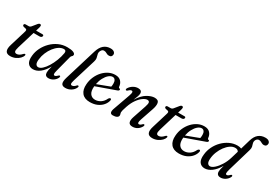

<svg xmlns="http://www.w3.org/2000/svg" viewBox="27 -1588 3494 2463"><g transform="rotate(30 1774.5 -356.0)"><path d="M116 -395.5 79.5 -403.5Q64 -410 64 -423Q64 -442.5 90 -442.5H131Q151 -442.5 165 -459.5L218 -524.5Q229.5 -539.5 245 -539.5Q263 -539.5 263 -521Q263 -509 256 -485L242.5 -441H338Q354 -441 354 -426Q354 -413 343.5 -405.5Q333 -398 315 -398H229.5L151.5 -139Q137 -90.5 144 -73.2Q151 -56 174.5 -56Q211.5 -56 250.5 -99.5Q261.5 -111 269.5 -110Q281.5 -109.5 278.5 -93.5Q272.5 -70 249.5 -46.2Q226.5 -22.5 191.5 -6.5Q156.5 9.5 115.5 9.5Q12.5 9.5 54.5 -122.5L122.5 -346Q130.5 -370 129.2 -380.5Q128 -391 116 -395.5Z M727 -125Q717 -87.5 720 -73Q723 -58.5 736.5 -58.5Q754 -58.5 779 -85Q790.5 -95.5 798 -92Q810 -87.5 799.5 -63Q782.5 -30 751.2 -10.2Q720 9.5 683 9.5Q629 9.5 629 -46Q629 -61.5 632.8 -83Q636.5 -104.5 647 -142.5Q605.5 -68.5 556.2 -29.5Q507 9.5 452.5 9.5Q403.5 9.5 377 -26Q350.5 -61.5 358.5 -136.5Q364 -197 392.2 -254Q420.5 -311 466.2 -357Q512 -403 570.8 -430Q629.5 -457 697 -457Q758 -457 788.2 -443.8Q818.5 -430.5 817 -410.5Q816 -395 804.8 -387.5Q793.5 -380 789 -363.5ZM457 -140.5Q450.5 -90.5 463.2 -68.8Q476 -47 499 -47Q526.5 -47 557.8 -75.5Q589 -104 618.2 -151.2Q647.5 -198.5 669.8 -256.2Q692 -314 702 -372.5Q708 -414.5 671.5 -414.5Q636 -414.5 600.2 -391.2Q564.5 -368 534 -328.5Q503.5 -289 483 -240.2Q462.5 -191.5 457 -140.5Z M1185.5 -721.5Q1221 -721.5 1238.5 -707Q1256 -692.5 1256 -673Q1256 -653 1244.5 -641Q1233 -629 1211 -629Q1187.5 -629 1169 -641.5Q1150.5 -654 1127.5 -654Q1108.5 -654 1094.2 -638Q1080 -622 1076.5 -599Q1074.5 -581 1080.8 -562.8Q1087 -544.5 1090.8 -522Q1094.5 -499.5 1085 -469L982.5 -134Q969 -89.5 972.2 -74.5Q975.5 -59.5 991.5 -59.5Q1019.5 -59.5 1048.5 -94Q1057.5 -103 1065 -100Q1079 -95.5 1068 -72Q1052 -37 1014.5 -13.8Q977 9.5 932 9.5Q886 9.5 874.5 -20.2Q863 -50 882 -111.5L1024.5 -580Q1047 -653.5 1087.8 -687.5Q1128.5 -721.5 1185.5 -721.5Z M1516 -141.5Q1508 -102.5 1479.5 -68Q1451 -33.5 1404.5 -12Q1358 9.5 1295 9.5Q1215.5 9.5 1176.8 -38Q1138 -85.5 1145 -168.5Q1149 -227 1171.8 -279.2Q1194.5 -331.5 1230.8 -371.5Q1267 -411.5 1312.8 -434.5Q1358.5 -457.5 1409 -457.5Q1465 -457.5 1493.5 -426.2Q1522 -395 1525 -349.5Q1527 -334 1538.5 -333.5Q1551.5 -333.5 1552 -321.5Q1553 -305 1527 -296.5Q1505 -289 1469.2 -276Q1433.5 -263 1392.5 -248.5Q1351.5 -234 1312.5 -220Q1273.5 -206 1245.5 -196Q1245 -194 1245 -192Q1239 -121.5 1265 -85.8Q1291 -50 1339.5 -50Q1381 -50 1419 -74.5Q1457 -99 1479.5 -148Q1492.5 -166 1504 -165Q1520 -164 1516 -141.5ZM1391.5 -418.5Q1363.5 -418.5 1334.8 -394Q1306 -369.5 1283.2 -327Q1260.5 -284.5 1250 -230Q1277.5 -240 1311.5 -252.8Q1345.5 -265.5 1378.8 -278.2Q1412 -291 1437 -300.5Q1441.5 -319.5 1441.5 -348.5Q1442 -379.5 1428.5 -399Q1415 -418.5 1391.5 -418.5Z M1623.5 -354.5Q1617 -357 1616.5 -365.2Q1616 -373.5 1622.5 -384Q1643.5 -417 1677.5 -436.8Q1711.5 -456.5 1747.5 -456.5Q1803.5 -456.5 1803.5 -409Q1803.5 -390 1793.8 -363Q1784 -336 1768.5 -297.5Q1822.5 -385 1883.2 -420.8Q1944 -456.5 1992 -456.5Q2048 -456.5 2056.2 -417.5Q2064.5 -378.5 2041.5 -313L1978 -127Q1965 -89.5 1967.8 -74.5Q1970.5 -59.5 1984.5 -59.5Q1993.5 -59.5 2003.2 -64.8Q2013 -70 2027.5 -85Q2039 -95.5 2046.5 -92Q2059.5 -86 2047 -62Q2028 -28.5 1996.8 -9.5Q1965.5 9.5 1927 9.5Q1882.5 9.5 1871.2 -20Q1860 -49.5 1878.5 -104L1944 -299Q1960.5 -347.5 1954.8 -366.8Q1949 -386 1923.5 -386Q1897.5 -386 1862.5 -362.2Q1827.5 -338.5 1793 -291.2Q1758.5 -244 1734.5 -174Q1719.5 -129.5 1714.5 -110.2Q1709.5 -91 1709.5 -79.5Q1709.5 -67.5 1713.2 -57.8Q1717 -48 1717 -35Q1717 -15 1695.2 -2.8Q1673.5 9.5 1636.5 9.5Q1576 9.5 1610 -79L1694 -316Q1709 -357 1706.5 -372.5Q1704 -388 1689 -388Q1680 -388 1669.5 -382Q1659 -376 1644 -361.5Q1631 -351 1623.5 -354.5Z M2219.5 -395.5 2183 -403.5Q2167.5 -410 2167.5 -423Q2167.5 -442.5 2193.5 -442.5H2234.5Q2254.5 -442.5 2268.5 -459.5L2321.5 -524.5Q2333 -539.5 2348.5 -539.5Q2366.5 -539.5 2366.5 -521Q2366.5 -509 2359.5 -485L2346 -441H2441.5Q2457.5 -441 2457.5 -426Q2457.5 -413 2447 -405.5Q2436.5 -398 2418.5 -398H2333L2255 -139Q2240.5 -90.5 2247.5 -73.2Q2254.5 -56 2278 -56Q2315 -56 2354 -99.5Q2365 -111 2373 -110Q2385 -109.5 2382 -93.5Q2376 -70 2353 -46.2Q2330 -22.5 2295 -6.5Q2260 9.5 2219 9.5Q2116 9.5 2158 -122.5L2226 -346Q2234 -370 2232.8 -380.5Q2231.5 -391 2219.5 -395.5Z M2834.5 -141.5Q2826.5 -102.5 2798 -68Q2769.5 -33.5 2723 -12Q2676.5 9.5 2613.5 9.5Q2534 9.5 2495.2 -38Q2456.5 -85.5 2463.5 -168.5Q2467.5 -227 2490.2 -279.2Q2513 -331.5 2549.2 -371.5Q2585.5 -411.5 2631.2 -434.5Q2677 -457.5 2727.5 -457.5Q2783.5 -457.5 2812 -426.2Q2840.5 -395 2843.5 -349.5Q2845.5 -334 2857 -333.5Q2870 -333.5 2870.5 -321.5Q2871.5 -305 2845.5 -296.5Q2823.5 -289 2787.8 -276Q2752 -263 2711 -248.5Q2670 -234 2631 -220Q2592 -206 2564 -196Q2563.5 -194 2563.5 -192Q2557.5 -121.5 2583.5 -85.8Q2609.5 -50 2658 -50Q2699.5 -50 2737.5 -74.5Q2775.5 -99 2798 -148Q2811 -166 2822.5 -165Q2838.5 -164 2834.5 -141.5ZM2710 -418.5Q2682 -418.5 2653.2 -394Q2624.5 -369.5 2601.8 -327Q2579 -284.5 2568.5 -230Q2596 -240 2630 -252.8Q2664 -265.5 2697.2 -278.2Q2730.5 -291 2755.5 -300.5Q2760 -319.5 2760 -348.5Q2760.5 -379.5 2747 -399Q2733.5 -418.5 2710 -418.5Z M3348.5 -62.5Q3330.5 -30 3299 -10.2Q3267.5 9.5 3232.5 9.5Q3174.5 9.5 3174.5 -47.5Q3174.5 -62 3178.8 -82.8Q3183 -103.5 3193.5 -140.5Q3149 -65.5 3097.8 -28Q3046.5 9.5 2996 9.5Q2946 9.5 2919 -27Q2892 -63.5 2901 -140Q2906.5 -201.5 2934.2 -258.2Q2962 -315 3006 -359.5Q3050 -404 3105 -430Q3160 -456 3220 -456Q3253.5 -456 3277 -445.5L3318.5 -587.5Q3339 -657 3379.2 -689.8Q3419.5 -722.5 3478 -722.5Q3513.5 -722.5 3531.2 -708Q3549 -693.5 3549 -674Q3549 -654 3537.5 -641.8Q3526 -629.5 3505 -629.5Q3489.5 -629.5 3476.2 -636.2Q3463 -643 3450 -649.5Q3437 -656 3422 -656Q3402.5 -656 3388.5 -641.2Q3374.5 -626.5 3372 -605Q3370 -588 3376.2 -571.5Q3382.5 -555 3386.5 -534.5Q3390.5 -514 3382 -484L3280.5 -138.5Q3268 -94.5 3269 -76.8Q3270 -59 3286 -59Q3294.5 -59 3304.5 -64.8Q3314.5 -70.5 3328.5 -85Q3340 -96 3347.5 -91.5Q3360 -86 3348.5 -62.5ZM2997.5 -134.5Q2993.5 -89.5 3006.5 -68.8Q3019.5 -48 3043.5 -48Q3071 -48 3107.2 -80.2Q3143.5 -112.5 3176.8 -166Q3210 -219.5 3229 -284L3260 -388Q3253 -401.5 3241 -408.8Q3229 -416 3208.5 -416Q3172 -416 3136.2 -391.5Q3100.5 -367 3070.2 -326Q3040 -285 3020.5 -235.2Q3001 -185.5 2997.5 -134.5Z"/></g></svg>

Font: Fraunces 72pt S050
Style: Italic
Weight: 400
Italic angle: -16°
Version: Version 1.000; ttfautohint (v1.8.3)